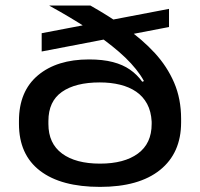

<svg xmlns="http://www.w3.org/2000/svg" viewBox="-20 -680 744 714"><path d="M352 15Q207 15 128.8 -45Q50.5 -105 50.5 -219.5V-230.5Q50.5 -340.5 121 -399.8Q191.5 -459 311 -459Q362.5 -459 399.8 -449.2Q437 -439.5 463.5 -421Q490 -402.5 509 -376L540 -388L544 -227.5Q542 -266 527 -293.8Q512 -321.5 486.5 -339Q461 -356.5 426.5 -365Q392 -373.5 351 -373.5Q260.5 -373.5 210.2 -338.2Q160 -303 160 -230V-219Q160 -146.5 210.8 -109Q261.5 -71.5 352 -71.5Q442 -71.5 493 -109Q544 -146.5 544 -219Q544 -221.5 544 -223.5Q544 -225.5 544 -227.5Q542.5 -258 540.8 -274.8Q539 -291.5 537.5 -313Q531.5 -357 501.8 -400.8Q472 -444.5 422.2 -487.5Q372.5 -530.5 307 -573.2Q241.5 -616 164 -658.5V-659.5H316Q386.5 -619.5 448 -576.2Q509.5 -533 555.5 -483Q601.5 -433 627.5 -372.8Q653.5 -312.5 653.5 -238V-225Q653.5 -111 575.2 -48Q497 15 352 15ZM135 -488.5V-556.5L608.5 -647V-579.5Z"/></svg>

Font: Anek Latin Expanded Medium
Style: Regular
Weight: 500
Width: 7
Designer: Yesha Goshar
Foundry: Ek Type
Version: Version 1.003